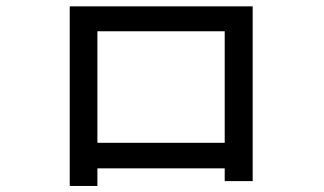

<svg xmlns="http://www.w3.org/2000/svg" viewBox="-20 -664 1040 617"><path d="M204.1 -66.4V-643.6H792V-82H702.1V-123H293V-66.4ZM293 -205.1H702.1V-563.5H293Z"/></svg>

Font: Gothic A1 Medium
Style: Regular
Weight: 500
Designer: HanYang I&C Co.,Ltd.
Foundry: HanYang I&C Co.,Ltd.
Version: Version 2.50